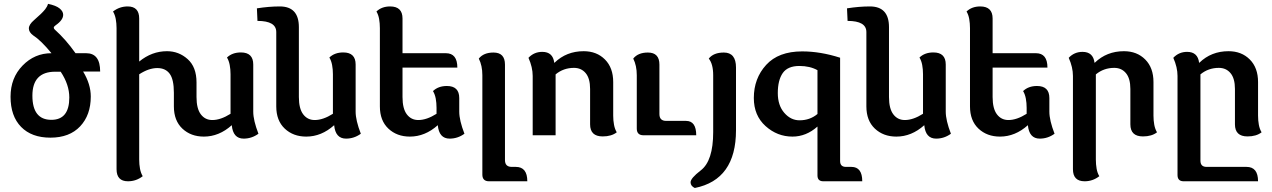

<svg xmlns="http://www.w3.org/2000/svg" viewBox="-20 -689 6481 978"><path d="M241.7 -78.6Q333 -78.6 333 -192.4Q333 -257.8 289.1 -323.7H261.2Q145 -323.7 145 -201.7Q145 -78.6 241.7 -78.6ZM236.8 12.2Q141.1 12.2 87.4 -42.7Q33.7 -97.7 33.7 -196.3Q33.7 -292 95 -355Q156.2 -418 242.2 -418Q188.5 -483.4 148.9 -508.8Q127 -524.9 127 -544.4Q127 -564 153.8 -586.9Q194.3 -621.6 210.4 -642.1Q220.7 -655.3 224.6 -669.4Q265.1 -661.1 283.4 -646.2Q301.8 -631.3 301.8 -613.8Q301.8 -586.9 263.7 -560.5Q253.9 -553.7 253.9 -548.3Q253.9 -543 258.8 -538.6Q314.5 -488.8 364.7 -418H418.9Q490.2 -418 490.2 -324.7H403.3Q442.4 -260.3 442.4 -197.3Q442.4 -103 388.2 -45.4Q334 12.2 236.8 12.2Z M573.7 -545.4Q573.7 -570.3 569.6 -592.3Q565.4 -614.3 555.7 -630.4Q588.9 -656.2 630.4 -656.2Q689 -656.2 689 -594.7V-375.5Q753.4 -428.2 830.6 -428.2Q890.6 -428.2 935.8 -387.9Q981 -347.7 981 -269V-194.8Q981 -135.7 1002.9 -106.7Q1024.9 -77.6 1061.5 -77.6Q1104 -77.6 1154.3 -109.4V-311Q1154.3 -335.9 1150.1 -357.9Q1146 -379.9 1136.2 -396Q1163.1 -421.9 1207 -421.9Q1270 -421.9 1270 -360.4V-120.1Q1270 -76.2 1296.4 -7.8Q1262.2 17.1 1221.2 17.1Q1167 17.1 1160.6 -51.3Q1095.7 6.8 1018.6 6.8Q952.1 6.8 908.9 -33.9Q865.7 -74.7 865.7 -147V-216.3Q865.7 -284.7 844.2 -313.5Q822.8 -342.3 781.2 -342.3Q737.8 -342.3 689 -310.5V123.5Q689 148.4 693.1 170.4Q697.3 192.4 707 208.5Q673.8 234.4 631.8 234.4Q573.7 234.4 573.7 172.9Z M1502.4 -194.8Q1502.4 -135.7 1524.4 -106.7Q1546.4 -77.6 1583 -77.6Q1625.5 -77.6 1675.8 -109.4V-311Q1675.8 -335.9 1671.6 -357.9Q1667.5 -379.9 1657.7 -396Q1684.6 -421.9 1728.5 -421.9Q1791.5 -421.9 1791.5 -360.4V-120.1Q1791.5 -76.2 1817.9 -7.8Q1783.7 17.1 1742.7 17.1Q1688.5 17.1 1682.1 -51.3Q1617.2 6.8 1540 6.8Q1473.6 6.8 1430.4 -33.9Q1387.2 -74.7 1387.2 -147V-525.9Q1387.2 -582.5 1291.5 -582.5L1288.6 -646.5Q1350.1 -656.2 1405.3 -656.2Q1502.4 -656.2 1502.4 -550.8Z M2030.3 -344.7V-194.8Q2030.3 -135.7 2052.2 -106.7Q2074.2 -77.6 2110.8 -77.6Q2153.3 -77.6 2203.6 -109.4V-140.1Q2203.6 -165 2199.5 -187Q2195.3 -209 2185.5 -225.1Q2212.4 -251 2256.3 -251Q2319.3 -251 2319.3 -189.5V-120.1Q2319.3 -76.2 2345.7 -7.8Q2311.5 17.1 2270.5 17.1Q2216.3 17.1 2210 -51.3Q2145 6.8 2067.9 6.8Q2001.5 6.8 1958.3 -33.9Q1915 -74.7 1915 -147V-545.4Q1915 -570.3 1911.1 -592.3Q1907.2 -614.3 1897.5 -630.4Q1924.3 -656.2 1967.3 -656.2Q2030.3 -656.2 2030.3 -594.7V-418H2251Q2309.6 -418 2309.6 -344.7Z M2586.9 161.1H2607.4Q2666 161.1 2666 234.4H2471.2Q2437 234.4 2437 200.2V-305.7Q2437 -355 2418.9 -390.6Q2443.4 -421.4 2493.7 -421.4Q2552.2 -421.4 2552.2 -359.9V126.5Q2552.2 161.1 2586.9 161.1Z M2803.2 -369.6H2804.7Q2865.2 -428.2 2953.1 -428.2Q3019.5 -428.2 3061.5 -386Q3103.5 -343.8 3103.5 -271V-100.1Q3103.5 -75.2 3107.7 -53.2Q3111.8 -31.2 3121.6 -15.1Q3094.7 5.9 3049.8 5.9Q2985.8 5.9 2985.8 -55.7V-235.8Q2985.8 -289.6 2963.4 -316.4Q2940.9 -343.3 2903.8 -343.3Q2850.1 -343.3 2810.1 -310.1V0H2693.4V-302.2Q2693.4 -346.2 2671.9 -394.5Q2700.2 -424.8 2742.2 -424.8Q2796.4 -424.8 2803.2 -369.6Z M3373.5 -73.2H3474.6Q3526.4 -73.2 3526.4 0H3257.8Q3223.6 0 3223.6 -34.2V-305.7Q3223.6 -355 3205.6 -390.6Q3230 -421.4 3280.3 -421.4Q3338.9 -421.4 3338.9 -359.9V-107.9Q3338.9 -73.2 3373.5 -73.2Z M3519 268.6Q3497.6 258.3 3497.6 239.7Q3497.6 218.8 3549.8 178.7Q3612.8 130.4 3612.8 -16.1V-305.7Q3612.8 -362.8 3590.3 -390.6Q3614.7 -421.4 3667 -421.4Q3729 -421.4 3729 -345.2V-25.9Q3729 226.6 3519 268.6Z M4052.7 -76.2Q4105.5 -76.2 4144 -108.4V-331.5Q4105.5 -353 4051.8 -353Q3992.2 -353 3967 -316.7Q3941.9 -280.3 3941.9 -214.8Q3941.9 -152.3 3974.9 -114.3Q4007.8 -76.2 4052.7 -76.2ZM4144 204.6V-44.4Q4086.4 6.8 4016.6 6.8Q3939 6.8 3879.4 -46.9Q3819.8 -100.6 3819.8 -189.9Q3819.8 -289.6 3882.6 -358.4Q3945.3 -427.2 4065.9 -427.2Q4158.7 -427.2 4259.3 -395V131.3Q4259.3 161.1 4289.1 161.1H4316.9Q4372.1 161.1 4372.1 234.4H4173.8Q4144 234.4 4144 204.6Z M4508.3 -194.8Q4508.3 -135.7 4530.3 -106.7Q4552.2 -77.6 4588.9 -77.6Q4631.3 -77.6 4681.6 -109.4V-311Q4681.6 -335.9 4677.5 -357.9Q4673.3 -379.9 4663.6 -396Q4690.4 -421.9 4734.4 -421.9Q4797.4 -421.9 4797.4 -360.4V-120.1Q4797.4 -76.2 4823.7 -7.8Q4789.6 17.1 4748.5 17.1Q4694.3 17.1 4688 -51.3Q4623 6.8 4545.9 6.8Q4479.5 6.8 4436.3 -33.9Q4393.1 -74.7 4393.1 -147V-525.9Q4393.1 -582.5 4297.4 -582.5L4294.4 -646.5Q4356 -656.2 4411.1 -656.2Q4508.3 -656.2 4508.3 -550.8Z M5036.1 -344.7V-194.8Q5036.1 -135.7 5058.1 -106.7Q5080.1 -77.6 5116.7 -77.6Q5159.2 -77.6 5209.5 -109.4V-140.1Q5209.5 -165 5205.3 -187Q5201.2 -209 5191.4 -225.1Q5218.3 -251 5262.2 -251Q5325.2 -251 5325.2 -189.5V-120.1Q5325.2 -76.2 5351.6 -7.8Q5317.4 17.1 5276.4 17.1Q5222.2 17.1 5215.8 -51.3Q5150.9 6.8 5073.7 6.8Q5007.3 6.8 4964.1 -33.9Q4920.9 -74.7 4920.9 -147V-545.4Q4920.9 -570.3 4917 -592.3Q4913.1 -614.3 4903.3 -630.4Q4930.2 -656.2 4973.1 -656.2Q5036.1 -656.2 5036.1 -594.7V-418H5256.8Q5315.4 -418 5315.4 -344.7Z M5445.3 -302.2Q5445.3 -346.2 5423.8 -394.5Q5452.1 -424.8 5494.1 -424.8Q5548.3 -424.8 5555.2 -369.6H5556.6Q5617.2 -428.2 5705.1 -428.2Q5771.5 -428.2 5813.5 -386Q5855.5 -343.8 5855.5 -271V-100.1Q5855.5 -75.2 5859.6 -53.2Q5863.8 -31.2 5873.5 -15.1Q5846.7 5.9 5801.8 5.9Q5737.8 5.9 5737.8 -55.7V-235.8Q5737.8 -289.6 5715.3 -316.4Q5692.9 -343.3 5655.8 -343.3Q5602.1 -343.3 5562 -310.1V123.5Q5562 148.4 5565.9 170.4Q5569.8 192.4 5579.6 208.5Q5546.4 234.4 5504.9 234.4Q5445.3 234.4 5445.3 172.9Z M5978 -302.2Q5978 -346.2 5956.5 -394.5Q5984.9 -424.8 6026.9 -424.8Q6081.1 -424.8 6087.9 -369.6H6089.4Q6149.9 -428.2 6237.8 -428.2Q6304.2 -428.2 6346.2 -386Q6388.2 -343.8 6388.2 -271V-100.1Q6388.2 -75.2 6392.3 -53.2Q6396.5 -31.2 6406.2 -15.1Q6379.4 5.9 6334.5 5.9Q6270.5 5.9 6270.5 -55.7V-235.8Q6270.5 -289.6 6248 -316.4Q6225.6 -343.3 6188.5 -343.3Q6134.8 -343.3 6094.7 -310.1V129.4Q6094.7 161.1 6126 161.1H6329.6Q6388.2 161.1 6388.2 234.4H6009.3Q5978 234.4 5978 202.6Z"/></svg>

Font: Bainsley
Style: Bold
Weight: 700
Designer: Paul James MIller
Foundry: High-Logic / Made with FontCreator
Version: Version 1.411;March 28, 2021;FontCreator 13.0.0.2683 64-bit